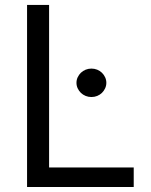

<svg xmlns="http://www.w3.org/2000/svg" viewBox="-20 -747 602 767"><path d="M88.1 -727.3H176.1V-78.1H514.2V0H88.1ZM345.2 -359.4Q333.1 -359.4 322.1 -363.8Q311.1 -368.3 303.1 -376.1Q295.1 -383.9 290.3 -394.2Q285.5 -404.5 285.5 -416.2Q285.5 -427.9 290.3 -438.2Q295.1 -448.5 303.1 -456.3Q311.1 -464.1 322.1 -468.6Q333.1 -473 345.2 -473Q357.6 -473 368.4 -468.6Q379.3 -464.1 387.3 -456.3Q395.2 -448.5 400 -438.2Q404.8 -427.9 404.8 -416.2Q404.8 -404.5 400 -394.2Q395.2 -383.9 387.3 -376.1Q379.3 -368.3 368.4 -363.8Q357.6 -359.4 345.2 -359.4Z"/></svg>

Font: Interop
Style: Regular
Weight: 400
Designer: Rasmus Andersson, Google, Jang Haemin
Foundry: jhaemin
Version: Version 1.008